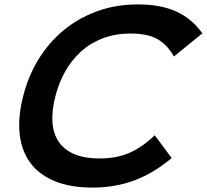

<svg xmlns="http://www.w3.org/2000/svg" viewBox="-20 -840 937 870"><path d="M758 -124Q676 -55 588.5 -22.5Q501 10 400 10Q297 10 226 -20Q155 -50 116 -104Q77 -158 69 -233.5Q61 -309 84 -400Q106 -491 152.5 -568Q199 -645 266 -701Q333 -757 418.5 -788.5Q504 -820 605 -820Q708 -820 778.5 -788Q849 -756 897 -689L768 -584Q738 -638 693 -663Q648 -688 573 -688Q501 -688 444.5 -666Q388 -644 345.5 -605Q303 -566 274 -513.5Q245 -461 230 -400Q215 -340 217.5 -289.5Q220 -239 243.5 -201.5Q267 -164 313.5 -143Q360 -122 433 -122Q508 -122 566.5 -147.5Q625 -173 681 -227Z"/></svg>

Font: TypoPRO Sinkin Sans
Style: 600 SemiBold Italic
Weight: 600
Italic angle: -112°
Designer: Keith Bates
Foundry: K-Type
Version: Sinkin Sans (version 1.0)  by Keith Bates   •   © 2014   www